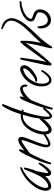

<svg xmlns="http://www.w3.org/2000/svg" viewBox="1120 -1946 893 3172"><g transform="rotate(-90 1566.0 -360.5)"><path d="M465.8 -152.3Q440.4 -100.6 413.1 -60.1Q385.7 -19.5 341.8 18.6Q320.3 38.1 293 38.1Q278.3 38.1 265.1 29.8Q252 21.5 247.1 6.8Q245.1 2 244.6 -6.8Q244.1 -15.6 243.7 -25.4Q243.2 -35.2 243.7 -44.4Q244.1 -53.7 244.1 -59.6Q210 -18.6 163.6 10.3Q117.2 39.1 61.5 39.1Q58.6 39.1 53.2 37.1Q47.9 35.2 44.9 34.2Q22.5 23.4 11.2 0Q0 -23.4 0 -46.9Q0 -79.1 8.3 -110.8Q16.6 -142.6 30.8 -172.4Q44.9 -202.1 63.5 -229.5Q82 -256.8 102.5 -281.2Q155.3 -346.7 223.6 -395Q292 -443.4 372.1 -472.7Q373 -473.6 376 -473.6Q382.8 -473.6 386.2 -468.8Q389.6 -463.9 389.6 -458Q389.6 -449.2 382.8 -446.3Q366.2 -437.5 350.1 -430.2Q334 -422.9 318.4 -414.1Q210 -351.6 135.7 -253.9Q121.1 -234.4 105.5 -210Q89.8 -185.5 77.1 -159.7Q64.5 -133.8 56.2 -106.4Q47.9 -79.1 47.9 -53.7Q47.9 -49.8 48.8 -42.5Q49.8 -35.2 51.8 -27.8Q53.7 -20.5 58.1 -15.1Q62.5 -9.8 68.4 -9.8Q96.7 -9.8 123.5 -24.4Q150.4 -39.1 173.8 -61.5Q197.3 -84 215.8 -109.4Q234.4 -134.8 246.1 -157.2Q268.6 -198.2 286.1 -239.7Q303.7 -281.2 321.3 -323.2Q328.1 -340.8 337.4 -364.3Q346.7 -387.7 355.5 -404.3Q359.4 -411.1 368.2 -411.1Q375 -411.1 379.9 -407.2Q384.8 -403.3 384.8 -396.5L383.8 -394.5Q376 -359.4 366.2 -323.7Q356.4 -288.1 344.7 -253.9Q339.8 -240.2 333 -223.6Q326.2 -207 322.3 -195.3Q320.3 -188.5 319.8 -181.6Q319.3 -174.8 318.4 -168Q315.4 -152.3 312 -137.2Q308.6 -122.1 304.7 -106.4Q299.8 -86.9 296.4 -66.9Q293 -46.9 293 -26.4Q293 -21.5 293 -17.6Q293 -13.7 293.9 -9.8Q300.8 -9.8 310.1 -15.6Q319.3 -21.5 329.1 -29.8Q338.9 -38.1 347.2 -46.9Q355.5 -55.7 360.4 -60.5Q389.6 -91.8 416 -129.9Q422.9 -137.7 428.2 -147Q433.6 -156.2 440.4 -164.1Q443.4 -168.9 449.2 -168.9Q456.1 -168.9 460.9 -164.1Q465.8 -159.2 465.8 -152.3Z M938.5 -65.4Q938.5 -59.6 933.6 -56.6Q922.9 -47.9 908.2 -37.1Q893.6 -26.4 877 -16.1Q860.4 -5.9 844.2 2.9Q828.1 11.7 815.4 16.6Q793 26.4 773.4 26.4Q744.1 26.4 731 5.4Q717.8 -15.6 717.8 -41Q717.8 -71.3 727.5 -109.9Q737.3 -148.4 751 -188.5Q764.6 -228.5 779.8 -267.1Q794.9 -305.7 805.7 -335Q816.4 -363.3 825.2 -392.1Q834 -420.9 836.9 -452.1Q819.3 -450.2 789.1 -432.6Q758.8 -415 726.1 -392.1Q693.4 -369.1 664.1 -346.7Q634.8 -324.2 618.2 -312.5L583 -242.2Q559.6 -196.3 538.6 -150.9Q517.6 -105.5 498 -58.6Q489.3 -36.1 481.4 -13.7Q473.6 8.8 463.9 31.2Q460.9 39.1 453.1 39.1Q449.2 39.1 442.9 34.2Q436.5 29.3 436.5 25.4Q436.5 24.4 438 19Q439.5 13.7 440.9 6.8Q442.4 0 443.8 -5.9Q445.3 -11.7 445.3 -13.7Q461.9 -78.1 485.8 -140.6Q509.8 -203.1 539.1 -263.7Q552.7 -292 565.4 -320.8Q578.1 -349.6 591.8 -377.9Q597.7 -388.7 606 -404.3Q614.3 -419.9 623.5 -436Q632.8 -452.1 642.6 -466.3Q652.3 -480.5 661.1 -488.3Q665 -492.2 669.9 -492.2Q673.8 -492.2 680.7 -486.8Q687.5 -481.4 687.5 -476.6Q687.5 -473.6 684.1 -462.9Q680.7 -452.1 675.8 -439.9Q670.9 -427.7 666.5 -416.5Q662.1 -405.3 661.1 -401.4Q677.7 -417 699.7 -435.5Q721.7 -454.1 746.6 -469.7Q771.5 -485.4 797.9 -495.6Q824.2 -505.9 847.7 -505.9Q861.3 -505.9 873.5 -493.7Q885.7 -481.4 887.7 -467.8Q889.6 -458 889.6 -453.1Q889.6 -436.5 883.3 -412.6Q877 -388.7 871.1 -372.1Q861.3 -343.8 842.8 -297.4Q824.2 -251 805.7 -202.1Q787.1 -153.3 773.4 -108.4Q759.8 -63.5 759.8 -38.1Q759.8 -27.3 761.7 -20Q763.7 -12.7 776.4 -12.7Q793.9 -12.7 817.9 -23.4Q841.8 -34.2 864.3 -47.4Q886.7 -60.5 903.3 -71.3Q919.9 -82 923.8 -82Q929.7 -82 934.1 -76.7Q938.5 -71.3 938.5 -65.4Z M1431.6 -757.8Q1431.6 -754.9 1430.7 -752.9Q1399.4 -677.7 1370.6 -603Q1341.8 -528.3 1316.4 -450.2Q1323.2 -448.2 1332 -444.3Q1340.8 -440.4 1340.8 -432.6Q1340.8 -425.8 1336.9 -420.9Q1333 -416 1326.2 -416Q1322.3 -416 1316.9 -418Q1311.5 -419.9 1307.6 -421.9Q1293 -377 1278.3 -326.2Q1263.7 -275.4 1251.5 -223.6Q1239.3 -171.9 1231.4 -120.6Q1223.6 -69.3 1223.6 -22.5Q1223.6 -18.6 1223.6 -12.2Q1223.6 -5.9 1224.6 0Q1225.6 5.9 1228 10.3Q1230.5 14.6 1236.3 14.6Q1245.1 14.6 1261.2 1Q1277.3 -12.7 1293.9 -30.8Q1310.5 -48.8 1325.7 -65.9Q1340.8 -83 1347.7 -89.8Q1350.6 -94.7 1356.4 -94.7Q1362.3 -94.7 1367.2 -89.8Q1372.1 -85 1372.1 -79.1Q1372.1 -74.2 1370.1 -72.3Q1350.6 -42 1327.1 -15.6Q1303.7 10.7 1277.3 34.2Q1257.8 51.8 1235.4 51.8Q1215.8 51.8 1205.1 41Q1194.3 30.3 1189 15.1Q1183.6 0 1182.1 -17.6Q1180.7 -35.2 1180.7 -49.8Q1180.7 -59.6 1181.2 -68.8Q1181.6 -78.1 1182.6 -86.9Q1169.9 -68.4 1150.4 -45.4Q1130.9 -22.5 1107.9 -2Q1085 18.6 1060.1 32.7Q1035.2 46.9 1010.7 46.9Q985.4 46.9 969.2 35.2Q953.1 23.4 944.3 5.4Q935.5 -12.7 932.1 -34.2Q928.7 -55.7 928.7 -75.2Q928.7 -117.2 939 -160.6Q949.2 -204.1 967.3 -245.6Q985.4 -287.1 1009.8 -324.7Q1034.2 -362.3 1063.5 -391.6Q1097.7 -425.8 1143.6 -444.8Q1189.5 -463.9 1239.3 -463.9Q1246.1 -463.9 1252.4 -463.9Q1258.8 -463.9 1265.6 -462.9Q1276.4 -499 1290.5 -540Q1304.7 -581.1 1322.3 -622.1Q1339.8 -663.1 1360.8 -701.2Q1381.8 -739.3 1405.3 -768.6Q1408.2 -773.4 1415 -773.4Q1420.9 -773.4 1426.3 -769Q1431.6 -764.6 1431.6 -757.8ZM1255.9 -429.7H1248Q1190.4 -430.7 1146 -402.8Q1101.6 -375 1068.8 -331.5Q1036.1 -288.1 1015.1 -235.4Q994.1 -182.6 984.4 -133.8Q978.5 -108.4 978.5 -83Q978.5 -75.2 979 -62Q979.5 -48.8 982.9 -36.1Q986.3 -23.4 992.7 -14.6Q999 -5.9 1010.7 -5.9Q1026.4 -5.9 1052.2 -24.9Q1078.1 -43.9 1105 -69.8Q1131.8 -95.7 1156.2 -121.1Q1180.7 -146.5 1192.4 -158.2Q1194.3 -160.2 1196.3 -160.2Q1201.2 -228.5 1219.2 -296.4Q1237.3 -364.3 1255.9 -429.7Z M1753.9 -390.6Q1753.9 -382.8 1752.9 -376Q1752 -369.1 1750 -361.3Q1748 -353.5 1739.3 -353.5Q1735.4 -353.5 1728 -356.9Q1720.7 -360.4 1720.7 -364.3L1721.7 -373Q1721.7 -379.9 1720.2 -389.6Q1718.8 -399.4 1715.3 -408.7Q1711.9 -418 1706.1 -424.3Q1700.2 -430.7 1690.4 -430.7Q1667 -430.7 1640.6 -416.5Q1614.3 -402.3 1595.7 -388.7Q1587.9 -382.8 1574.2 -371.1Q1560.5 -359.4 1545.9 -345.7Q1531.2 -332 1519 -319.3Q1506.8 -306.6 1502 -298.8Q1499 -294.9 1494.6 -284.7Q1490.2 -274.4 1485.8 -262.7Q1481.4 -251 1477.1 -240.2Q1472.7 -229.5 1469.7 -223.6Q1450.2 -176.8 1432.1 -129.9Q1414.1 -83 1398.4 -35.2Q1390.6 -12.7 1384.3 11.2Q1377.9 35.2 1370.1 57.6Q1366.2 65.4 1360.4 65.4Q1356.4 65.4 1349.1 61Q1341.8 56.6 1341.8 52.7Q1341.8 42 1345.2 28.3Q1348.6 14.6 1350.6 3.9Q1363.3 -59.6 1381.8 -121.1Q1400.4 -182.6 1424.8 -242.2Q1433.6 -265.6 1445.8 -297.9Q1458 -330.1 1471.7 -363.8Q1485.4 -397.5 1500.5 -427.2Q1515.6 -457 1531.2 -474.6Q1535.2 -478.5 1540 -478.5Q1543.9 -478.5 1551.3 -474.1Q1558.6 -469.7 1558.6 -464.8Q1558.6 -461.9 1556.6 -454.6Q1554.7 -447.3 1552.7 -439Q1550.8 -430.7 1548.3 -423.3Q1545.9 -416 1544.9 -413.1Q1576.2 -436.5 1610.4 -455.1Q1644.5 -473.6 1685.5 -473.6Q1703.1 -473.6 1715.8 -466.3Q1728.5 -459 1737.3 -447.3Q1746.1 -435.5 1750 -420.9Q1753.9 -406.2 1753.9 -390.6Z M2074.2 -407.2Q2074.2 -382.8 2062.5 -358.9Q2050.8 -335 2032.7 -313.5Q2014.6 -292 1993.2 -274.4Q1971.7 -256.8 1953.1 -244.1Q1924.8 -224.6 1894 -208Q1863.3 -191.4 1827.1 -191.4Q1819.3 -191.4 1810.1 -193.4Q1800.8 -195.3 1800.8 -206.1Q1800.8 -219.7 1813.5 -222.7Q1816.4 -223.6 1820.3 -223.6Q1824.2 -223.6 1828.1 -224.6Q1838.9 -226.6 1849.1 -231.4Q1859.4 -236.3 1870.1 -242.2Q1886.7 -252.9 1912.1 -272.5Q1937.5 -292 1961.9 -315.4Q1986.3 -338.9 2003.4 -363.3Q2020.5 -387.7 2020.5 -409.2Q2020.5 -422.9 2005.9 -422.9Q2000 -422.9 1994.1 -420.9Q1988.3 -418.9 1982.4 -417Q1935.5 -401.4 1896.5 -369.6Q1857.4 -337.9 1829.1 -295.9Q1800.8 -253.9 1784.7 -206.1Q1768.6 -158.2 1768.6 -110.4Q1768.6 -94.7 1771 -74.7Q1773.4 -54.7 1780.8 -37.1Q1788.1 -19.5 1800.8 -7.3Q1813.5 4.9 1834 4.9Q1841.8 4.9 1848.6 2.4Q1855.5 0 1862.3 -3.9Q1888.7 -18.6 1911.1 -43.5Q1933.6 -68.4 1951.2 -93.8Q1956.1 -99.6 1960.4 -106.4Q1964.8 -113.3 1969.7 -120.1Q1972.7 -125 1979.5 -125Q1985.4 -125 1990.7 -121.1Q1996.1 -117.2 1996.1 -110.4Q1996.1 -108.4 1994.1 -104.5Q1982.4 -83 1964.8 -57.1Q1947.3 -31.2 1925.8 -8.8Q1904.3 13.7 1879.4 28.8Q1854.5 43.9 1827.1 43.9Q1796.9 43.9 1776.9 26.9Q1756.8 9.8 1745.1 -15.1Q1733.4 -40 1728.5 -68.8Q1723.6 -97.7 1723.6 -121.1Q1723.6 -195.3 1754.9 -263.2Q1786.1 -331.1 1838.9 -382.8Q1854.5 -398.4 1875 -414.6Q1895.5 -430.7 1918.5 -443.8Q1941.4 -457 1965.3 -465.3Q1989.3 -473.6 2011.7 -473.6Q2040 -473.6 2057.1 -454.6Q2074.2 -435.5 2074.2 -407.2Z M2851.6 -614.3Q2851.6 -587.9 2843.8 -561.5Q2826.2 -502 2789.6 -446.8Q2752.9 -391.6 2708 -339.4Q2663.1 -287.1 2615.2 -238.8Q2567.4 -190.4 2526.4 -144.5Q2487.3 -100.6 2452.1 -54.7Q2417 -8.8 2386.7 42Q2383.8 46.9 2380.9 51.8Q2377.9 56.6 2371.1 56.6Q2367.2 56.6 2360.4 51.8Q2353.5 46.9 2353.5 43Q2353.5 28.3 2357.9 8.8Q2362.3 -10.7 2365.2 -24.4Q2374 -65.4 2385.7 -105.5Q2397.5 -145.5 2405.3 -186.5Q2416 -235.4 2424.8 -283.2Q2433.6 -331.1 2439.5 -380.9Q2412.1 -336.9 2380.9 -296.4Q2349.6 -255.9 2318.4 -214.8Q2280.3 -165 2240.7 -116.2Q2201.2 -67.4 2159.2 -20.5Q2144.5 -3.9 2129.9 11.7Q2115.2 27.3 2099.6 43Q2096.7 45.9 2091.8 45.9Q2086.9 45.9 2078.1 39.6Q2069.3 33.2 2069.3 28.3Q2069.3 1 2073.7 -27.3Q2078.1 -55.7 2084.5 -85Q2090.8 -114.3 2097.7 -142.6Q2104.5 -170.9 2109.4 -198.2Q2119.1 -244.1 2128.4 -289.1Q2137.7 -334 2148.4 -379.9Q2153.3 -401.4 2157.7 -423.3Q2162.1 -445.3 2168.9 -465.8Q2171.9 -473.6 2180.7 -473.6Q2184.6 -473.6 2191.4 -469.2Q2198.2 -464.8 2198.2 -460.9Q2198.2 -454.1 2196.8 -443.8Q2195.3 -433.6 2193.8 -422.4Q2192.4 -411.1 2190.4 -400.4Q2188.5 -389.6 2187.5 -381.8Q2181.6 -333 2173.8 -285.2Q2166 -237.3 2158.2 -189.5Q2151.4 -152.3 2145.5 -115.7Q2139.6 -79.1 2128.9 -43Q2167 -92.8 2204.6 -143.1Q2242.2 -193.4 2279.3 -244.1Q2320.3 -299.8 2358.9 -356Q2397.5 -412.1 2447.3 -460.9Q2451.2 -470.7 2461.9 -470.7Q2466.8 -470.7 2471.2 -467.8Q2475.6 -464.8 2475.6 -460Q2476.6 -460 2476.6 -460.4Q2476.6 -460.9 2477.5 -460.9Q2478.5 -460.9 2479 -458.5Q2479.5 -456.1 2479.5 -454.1Q2479.5 -452.1 2478.5 -450.2Q2477.5 -448.2 2476.6 -446.3Q2477.5 -435.5 2477.5 -424.3Q2477.5 -413.1 2477.5 -401.4Q2477.5 -332 2467.8 -264.6Q2458 -197.3 2444.3 -128.9Q2463.9 -154.3 2484.9 -178.2Q2505.9 -202.1 2528.3 -224.6Q2549.8 -247.1 2579.6 -276.4Q2609.4 -305.7 2640.6 -338.9Q2671.9 -372.1 2702.1 -407.7Q2732.4 -443.4 2756.8 -480Q2781.2 -516.6 2795.9 -552.7Q2810.5 -588.9 2810.5 -621.1Q2810.5 -661.1 2788.1 -690.4Q2772.5 -710 2750.5 -723.6Q2728.5 -737.3 2706.1 -748Q2698.2 -751 2690.9 -753.4Q2683.6 -755.9 2677.7 -758.8Q2668.9 -762.7 2668.9 -771.5Q2668.9 -776.4 2673.8 -781.7Q2678.7 -787.1 2683.6 -787.1H2685.5Q2717.8 -778.3 2748 -764.2Q2778.3 -750 2801.3 -729Q2824.2 -708 2837.9 -679.7Q2851.6 -651.4 2851.6 -614.3Z M3131.8 -468.8Q3131.8 -456.1 3120.1 -454.1Q3115.2 -452.1 3110.8 -452.6Q3106.4 -453.1 3101.6 -452.1Q3089.8 -451.2 3078.6 -449.2Q3067.4 -447.3 3055.7 -445.3Q3002.9 -434.6 2952.6 -410.6Q2902.3 -386.7 2865.2 -347.7Q2854.5 -335.9 2848.1 -322.8Q2841.8 -309.6 2841.8 -293Q2841.8 -282.2 2853.5 -276.4Q2865.2 -270.5 2882.3 -264.6Q2899.4 -258.8 2919.4 -252Q2939.5 -245.1 2956.5 -232.4Q2973.6 -219.7 2985.4 -199.7Q2997.1 -179.7 2997.1 -148.4Q2997.1 -112.3 2983.4 -79.1Q2969.7 -45.9 2945.3 -20Q2920.9 5.9 2888.7 21Q2856.4 36.1 2820.3 36.1Q2786.1 36.1 2760.3 21.5Q2734.4 6.8 2716.8 -16.6Q2699.2 -40 2690.4 -69.8Q2681.6 -99.6 2681.6 -130.9Q2681.6 -136.7 2682.1 -146Q2682.6 -155.3 2684.1 -164.1Q2685.5 -172.9 2689.5 -179.7Q2693.4 -186.5 2701.2 -186.5Q2706.1 -186.5 2711.4 -182.6Q2716.8 -178.7 2716.8 -172.9Q2716.8 -150.4 2722.2 -123Q2727.5 -95.7 2739.3 -72.3Q2751 -48.8 2770.5 -32.7Q2790 -16.6 2818.4 -16.6Q2843.8 -16.6 2867.2 -27.8Q2890.6 -39.1 2908.7 -57.6Q2926.8 -76.2 2937 -100.1Q2947.3 -124 2947.3 -149.4V-159.2Q2947.3 -175.8 2936 -186.5Q2924.8 -197.3 2908.2 -204.6Q2891.6 -211.9 2872.1 -218.8Q2852.5 -225.6 2835.9 -234.9Q2819.3 -244.1 2808.1 -257.8Q2796.9 -271.5 2796.9 -293.9Q2796.9 -317.4 2807.1 -338.9Q2817.4 -360.4 2834 -377Q2891.6 -432.6 2966.3 -457.5Q3041 -482.4 3120.1 -482.4Q3126 -482.4 3128.9 -478Q3131.8 -473.6 3131.8 -468.8Z"/></g></svg>

Font: Calligraffitti
Style: Regular
Weight: 400
Designer: Dathan Boardman
Foundry: Open Window
Version: Version 1.002